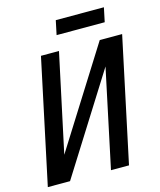

<svg xmlns="http://www.w3.org/2000/svg" viewBox="-128 -970 882 1060"><g transform="rotate(-15 313.5 -439.5)"><path d="M12 0 163 -710H266L146 -149L499 -710H627L476 0H373L492 -561L139 0ZM276 -798 293 -879H568L551 -798Z"/></g></svg>

Font: Geist Mono Medium
Style: Italic
Weight: 500
Italic angle: -12°
Monospace: yes
Designer: Basement.studio, Andrés Briganti, Mateo Zaragoza
Foundry: Basement.studio, Vercel, Andrés Briganti, Guido Ferreyra, Mateo Zaragoza
Version: Version 1.500; ttfautohint (v1.8.4.7-5d5b)